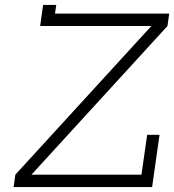

<svg xmlns="http://www.w3.org/2000/svg" viewBox="-20 -755 703 775"><path d="M624 -211H574L551 -50H107L656 -650L663 -700H202L207 -735H154L142 -650H591L42 -50L35 0H594Z"/></svg>

Font: Josefin Slab Medium
Style: Italic
Weight: 500
Italic angle: -12°
Version: Version 2.000